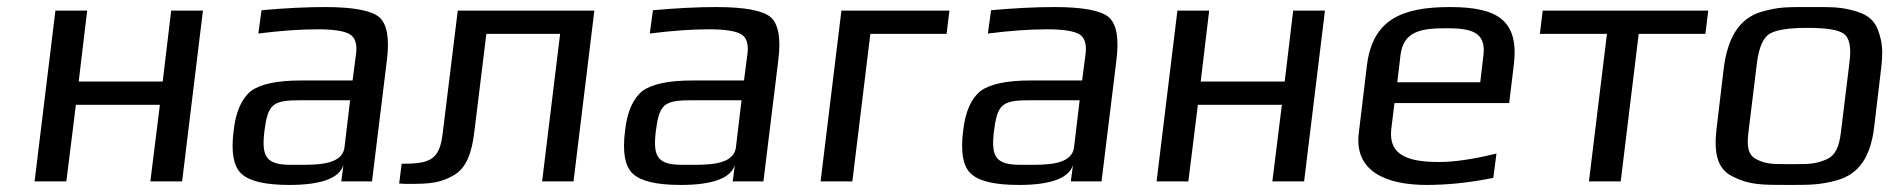

<svg xmlns="http://www.w3.org/2000/svg" viewBox="-20 -514 5373 544"><path d="M496 0 555 -484H465L441 -283H203L227 -484H137L78 0H168L195 -217H433L406 0Z M1034 0 1076 -342C1084 -404 1077 -445 1055 -465C1033 -484 982 -494 901 -494C847 -494 787 -491 721 -485L712 -419C775 -427 831 -431 880 -431C925 -431 956 -426 971 -417C986 -408 992 -390 989 -363L979 -286H834C765 -286 718 -276 691 -256C665 -235 648 -198 642 -144C634 -82 642 -41 665 -21C688 0 733 10 800 10C890 10 941 -9 953 -46L947 0ZM729 -141C739 -220 752 -230 833 -230H972L956 -96C949 -45 874 -47 822 -47H804C733 -47 721 -71 729 -141Z M1118 -50 1111 6C1119 7 1130 7 1143 7C1199 7 1228 4 1265 -17C1302 -38 1317 -82 1324 -141L1358 -418H1567L1516 0H1605L1664 -484H1277L1234 -134C1225 -60 1197 -50 1118 -50Z M2143 0 2185 -342C2193 -404 2186 -445 2164 -465C2142 -484 2091 -494 2010 -494C1956 -494 1896 -491 1830 -485L1821 -419C1884 -427 1940 -431 1989 -431C2034 -431 2065 -426 2080 -417C2095 -408 2101 -390 2098 -363L2088 -286H1943C1874 -286 1827 -276 1800 -256C1774 -235 1757 -198 1751 -144C1743 -82 1751 -41 1774 -21C1797 0 1842 10 1909 10C1999 10 2050 -9 2062 -46L2056 0ZM1838 -141C1848 -220 1861 -230 1942 -230H2081L2065 -96C2058 -45 1983 -47 1931 -47H1913C1842 -47 1830 -71 1838 -141Z M2662 -418 2670 -484H2364L2305 0H2395L2446 -418Z M3101 0 3143 -342C3151 -404 3144 -445 3122 -465C3100 -484 3049 -494 2968 -494C2914 -494 2854 -491 2788 -485L2779 -419C2842 -427 2898 -431 2947 -431C2992 -431 3023 -426 3038 -417C3053 -408 3059 -390 3056 -363L3046 -286H2901C2832 -286 2785 -276 2758 -256C2732 -235 2715 -198 2709 -144C2701 -82 2709 -41 2732 -21C2755 0 2800 10 2867 10C2957 10 3008 -9 3020 -46L3014 0ZM2796 -141C2806 -220 2819 -230 2900 -230H3039L3023 -96C3016 -45 2941 -47 2889 -47H2871C2800 -47 2788 -71 2796 -141Z M3675 0 3734 -484H3644L3620 -283H3382L3406 -484H3316L3257 0H3347L3374 -217H3612L3585 0Z M4088 -494C3951 -494 3869 -458 3853 -329L3830 -138C3816 -28 3908 10 4022 10C4084 10 4147 3 4211 -10L4220 -79C4155 -63 4101 -55 4058 -55C3973 -55 3913 -72 3922 -149L3931 -222H4256L4269 -329C4285 -458 4221 -494 4088 -494ZM4078 -434C4150 -434 4191 -423 4183 -357L4174 -281H3939L3948 -357C3956 -425 4005 -434 4078 -434Z M4812 -418 4820 -484H4351L4343 -418H4533L4482 0H4572L4623 -418Z M5310 -321C5314 -353 5314 -380 5309 -402C5299 -445 5285 -467 5242 -481C5196 -495 5172 -494 5109 -494C5046 -494 5021 -495 4972 -481C4906 -462 4875 -405 4864 -321L4844 -153C4835 -82 4845 -35 4889 -14C4936 10 4970 10 5047 10C5108 10 5136 10 5184 -3C5249 -21 5280 -72 5290 -153ZM5196 -140C5191 -100 5182 -74 5154 -62C5122 -48 5101 -49 5054 -49C5007 -49 4986 -48 4958 -62C4932 -74 4929 -100 4934 -140L4958 -336C4964 -381 4976 -408 4995 -419C5015 -430 5050 -435 5101 -435C5153 -435 5187 -430 5203 -419C5220 -408 5226 -381 5220 -336Z"/></svg>

Font: Gamestation Text
Style: Italic
Weight: 400
Designer: Jonas Hecksher
Foundry: Jonas Hecksher, Playtypeª, e-types AS
Version: Version 1.003